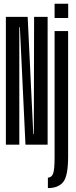

<svg xmlns="http://www.w3.org/2000/svg" viewBox="-20 -764 400 1014"><path d="M11 0V-675H126.1L155.8 -56.4H158.6L160.1 -675H231.5V0H114.5L85 -620.5H82V0ZM232.9 229.4V174.1Q251.3 174.1 259.8 154.5Q268.3 134.9 268.3 67.8V-600H339.7V62.8Q339.7 166.8 313.2 198.1Q286.8 229.4 232.9 229.4ZM268.3 -744.4H340.1V-668.8H268.3Z"/></svg>

Font: Anybody UltraCondensed Thin
Style: Regular
Weight: 100
Width: 1
Designer: Tyler Finck
Foundry: Etcetera Type Company
Version: Version 1.110